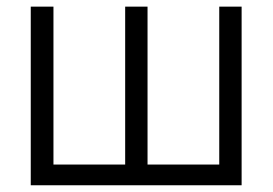

<svg xmlns="http://www.w3.org/2000/svg" viewBox="-20 -550 810 570"><path d="M138.7 -530.3V-61.5H351.6V-530.3H418V-61.5H630.9V-530.3H697.3V0H71.3V-530.3Z"/></svg>

Font: Pretendard Light
Style: Regular
Weight: 300
Designer: Base glyphs from Inter by Rasmus Andersson; Hangeul glyphs from Noto Sans CJK(Source Han Sans) by Jang Soo-young and Kan
Foundry: Kil Hyung-jin
Version: Version 1.309